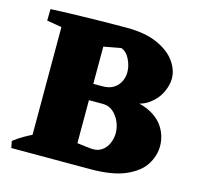

<svg xmlns="http://www.w3.org/2000/svg" viewBox="-100 -780 916 886"><g transform="rotate(15 358.5 -337.0)"><path d="M290 -313V-384H360Q394 -384 414.5 -397.5Q435 -411 445 -432Q455 -453 455 -476Q455 -506 440 -537Q425 -568 399 -577L313 -561L37 -666Q74 -668 122.5 -669.5Q171 -671 222 -672Q273 -673 319.5 -673.5Q366 -674 400 -674Q487 -674 545 -648.5Q603 -623 632 -583Q661 -543 661 -501Q661 -469 644 -433.5Q627 -398 592 -372.5Q557 -347 503 -344L372 -321ZM28 0 22 -32Q43 -49 68 -63.5Q93 -78 121 -91L122 0ZM107 0V-666H317V0ZM294 0 297 -103 378 -93Q412 -89 433.5 -103Q455 -117 465.5 -141.5Q476 -166 476 -191Q476 -218 464.5 -244.5Q453 -271 432.5 -288.5Q412 -306 384 -306H297L314 -340L446 -356Q527 -362 581 -339.5Q635 -317 662 -276Q689 -235 689 -185Q689 -140 662.5 -97.5Q636 -55 573.5 -27.5Q511 0 404 0ZM166 -589 36 -611 37 -666H168Z"/></g></svg>

Font: Eczar ExtraBold
Style: Regular
Weight: 800
Designer: Vaibhav Singh
Foundry: Rosetta Type Foundry
Version: Version 2.000